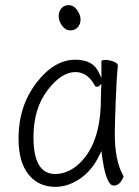

<svg xmlns="http://www.w3.org/2000/svg" viewBox="-20 -713 540 746"><path d="M221 -613.5Q208 -632 208 -649.5Q208 -667 218 -680Q228 -693 247 -693Q266 -693 279.5 -674Q293 -655 293 -637.5Q293 -620 282.5 -607.5Q272 -595 253 -595Q234 -595 221 -613.5ZM195 13Q129 13 90.5 -35.5Q52 -84 52 -175Q52 -300 121 -390.5Q190 -481 273 -481Q342 -481 364 -431L374 -410V-475Q374 -480 390 -480Q406 -480 422 -473.5Q438 -467 438 -458Q433 -411 429.5 -318Q426 -225 426 -193Q426 -90 458 -32L460 -28Q459 -20 448.5 -6Q438 8 422 8Q409 8 399.5 -12Q390 -32 384 -62Q378 -92 374 -126L366 -110Q339 -52 292 -19.5Q245 13 195 13ZM277 -68Q372 -145 372 -330Q372 -356 374 -387L364 -378Q363 -376 355 -376Q352 -376 350 -378Q321 -433 273 -433Q218 -433 164 -361.5Q110 -290 110 -180Q110 -37 194 -37Q238 -37 277 -68Z"/></svg>

Font: Moon Stars Kai T HW Light
Style: Regular
Weight: 300
Designer: GuiWonder
Version: Version 1.101